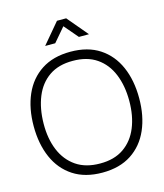

<svg xmlns="http://www.w3.org/2000/svg" viewBox="-135 -1036 985 1151"><g transform="rotate(-15 357.0 -460.0)"><path d="M221 -807.5 328.5 -935H385.5L493 -807.5H430.5L357 -893.5L283.5 -807.5ZM357.5 15Q250 15 177 -32.8Q104 -80.5 67 -165Q30 -249.5 30 -360Q30 -470.5 67 -555Q104 -639.5 177 -687.2Q250 -735 357.5 -735Q465 -735 537.8 -687.2Q610.5 -639.5 647.5 -555Q684.5 -470.5 684.5 -360Q684.5 -249.5 647.5 -165Q610.5 -80.5 537.8 -32.8Q465 15 357.5 15ZM357.5 -41.5Q446 -41 505 -81.8Q564 -122.5 593.5 -194.5Q623 -266.5 623 -360Q623 -453.5 593.5 -525.5Q564 -597.5 505 -638Q446 -678.5 357.5 -678.5Q269 -679 210.2 -638.5Q151.5 -598 122 -525.8Q92.5 -453.5 91.5 -360Q90.5 -266.5 120.2 -194.8Q150 -123 209.5 -82.2Q269 -41.5 357.5 -41.5Z"/></g></svg>

Font: Manrope ExtraLight Light
Style: Regular
Weight: 300
Version: Version 4.504